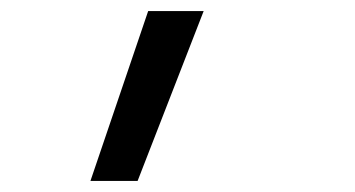

<svg xmlns="http://www.w3.org/2000/svg" viewBox="-20 -166 640 346"><path d="M143 160 247 -146H347L228 160Z"/></svg>

Font: JetBrains Mono NL Light
Style: Italic
Weight: 300
Italic angle: -9°
Designer: Philipp Nurullin, Konstantin Bulenkov
Foundry: JetBrains
Version: Version 2.304; ttfautohint (v1.8.4.7-5d5b)